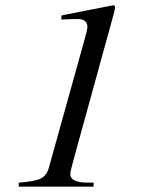

<svg xmlns="http://www.w3.org/2000/svg" viewBox="-20 -696 540 716"><path d="M401 -676H404Q409 -676 409 -669Q409 -661 403 -640L260 -121Q242 -57 242 -47Q242 -15 308 -15H329V0H50V-15Q109 -19 131.5 -30Q154 -41 162 -70L298 -558Q306 -588 306 -594Q306 -625 271 -625H268Q247 -625 209 -623V-638L232 -643Q280 -653 323.5 -661Q367 -669 401 -676Z"/></svg>

Font: STIX MathJax Main
Style: Italic
Weight: 400
Italic angle: -16.33°
Designer: MicroPress Inc., with final additions and corrections provided by Coen Hoffman, Elsevier (retired)
Version: Version 1.1.1